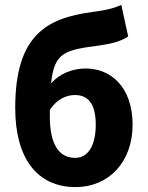

<svg xmlns="http://www.w3.org/2000/svg" viewBox="-20 -750 601 782"><path d="M288 12C422 12 520 -89 520 -242C520 -394 433 -471 329 -471C275 -471 222 -450 188 -410C201 -540 247 -546 386 -565C430 -571 476 -582 502 -602L474 -730C443 -716 415 -709 355 -701C171 -676 42 -608 42 -310C42 -107 130 12 288 12ZM286 -107C221 -107 183 -161 183 -275C183 -285 183 -294 183 -303C213 -347 251 -363 285 -363C337 -363 370 -330 370 -242C370 -159 340 -107 286 -107Z"/></svg>

Font: Giro Sans Regular
Style: Bold
Weight: 700
Designer: Paul D. Hunt
Foundry: Adobe Systems Incorporated
Version: Version 1.000;PS 1.0;hotconv 1.0.88;makeotf.lib2.5.647800